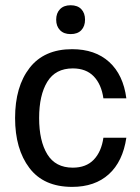

<svg xmlns="http://www.w3.org/2000/svg" viewBox="-20 -700 532 732"><path d="M255 12.5Q146.7 12.5 92.1 -59.6Q37.5 -131.7 37.5 -250Q37.5 -370 92.9 -441.2Q148.3 -512.5 255 -512.5Q342.5 -512.5 396.2 -463.8Q450 -415 461.7 -325H374.2Q366.7 -378.3 337.5 -408.8Q308.3 -439.2 257.5 -439.2Q191.7 -439.2 160.4 -388.3Q129.2 -337.5 129.2 -250Q129.2 -162.5 160.4 -111.7Q191.7 -60.8 257.5 -60.8Q308.3 -60.8 337.5 -91.2Q366.7 -121.7 374.2 -175H461.7Q448.3 -84.2 395 -35.8Q341.7 12.5 255 12.5ZM249.2 -570Q223.3 -570 208.8 -585Q194.2 -600 194.2 -625Q194.2 -650 208.8 -665Q223.3 -680 249.2 -680Q275.8 -680 290 -665Q304.2 -650 304.2 -625Q304.2 -600 290 -585Q275.8 -570 249.2 -570Z"/></svg>

Font: Familjen Grotesk Variable
Style: Regular
Weight: 400
Designer: Anders Wikstroem, Jonas Baeckman, Matilda Gysing, Kristian Moeller
Foundry: Familjen STHLM AB
Version: Version 2.000